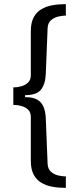

<svg xmlns="http://www.w3.org/2000/svg" viewBox="-20 -755 393 934"><path d="M300.3 159Q265.9 159 235.1 153.5Q204.2 148 180.4 133.6Q156.6 119.3 143.3 93.5Q129.9 67.6 129.9 27.5V-186.2Q129.9 -208.3 117.1 -221.1Q104.2 -233.8 84.6 -239.3Q65 -244.8 44.8 -244.8V-329.8Q65 -329.8 84.6 -335.5Q104.2 -341.2 117.1 -354.3Q129.9 -367.3 129.9 -388.4V-603.5Q129.9 -643.6 143.3 -669.5Q156.6 -695.3 180.4 -709.6Q204.2 -724 235.1 -729.5Q265.9 -735 300.3 -735V-679.2Q282.5 -679.2 262.4 -674.2Q242.2 -669.2 227.4 -655.9Q212.6 -642.6 211.6 -617.5L202.8 -397.8Q201.3 -347.7 180.1 -319.9Q158.9 -292.1 101.9 -292.1V-282.5Q140.2 -282.5 161.6 -270Q182.9 -257.5 192.3 -233.9Q201.8 -210.4 202.8 -176.8L211.6 41.5Q212.6 66.1 227.1 79.6Q241.7 93.2 261.8 98.2Q282 103.2 300.3 103.2Z"/></svg>

Font: Archivo SemiBold
Style: Regular
Weight: 600
Designer: Hector Gatti
Foundry: Omnibus-Type
Version: Version 2.001